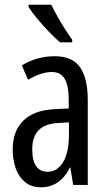

<svg xmlns="http://www.w3.org/2000/svg" viewBox="-20 -786 456 816"><path d="M213 -547Q289 -547 321 -499Q353 -451 353 -362V0H291L279 -74H277Q235 10 154 10Q113 10 86 -12.5Q59 -35 46.5 -71.5Q34 -108 34 -150Q34 -230 80 -274Q126 -318 211 -322L272 -325V-360Q272 -422 255 -451Q238 -480 200 -480Q156 -480 99 -447L73 -508Q136 -547 213 -547ZM225 -263Q117 -257 117 -152Q117 -103 134 -79.5Q151 -56 182 -56Q224 -56 248.5 -97.5Q273 -139 273 -212V-266ZM198 -766Q209 -743 224.5 -715.5Q240 -688 256.5 -662Q273 -636 287 -617V-606H235Q215 -623 188.5 -650.5Q162 -678 138 -707Q114 -736 101 -757V-766Z"/></svg>

Font: Noto Sans Ethiopic ExtraCondensed
Style: Regular
Weight: 400
Width: 2
Designer: Monotype Design Team
Foundry: Monotype Imaging Inc.
Version: Version 2.102; ttfautohint (v1.8.4.7-5d5b)